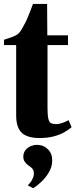

<svg xmlns="http://www.w3.org/2000/svg" viewBox="-22 -693 385 980"><path d="M179.5 11.5Q117 11.5 88.8 -15.5Q60.5 -42.5 60.5 -104.5V-463H-1.5V-490Q9 -494 21.2 -497.8Q33.5 -501.5 44.8 -506Q56 -510.5 64 -515.5Q73 -521 80.5 -531.2Q88 -541.5 94.5 -553.8Q101 -566 107 -577Q112.5 -587 119.5 -604Q126.5 -621 133.8 -639.8Q141 -658.5 146.5 -673H218.5L219.5 -512.5H325V-463H220.5V-143Q220.5 -105.5 224.5 -87.8Q228.5 -70 237.8 -64.8Q247 -59.5 263.5 -59.5Q279.5 -59.5 297 -65.8Q314.5 -72 328 -79.5L343.5 -44Q328.5 -30.5 305.8 -17.8Q283 -5 251.8 3.2Q220.5 11.5 179.5 11.5ZM244.5 126Q244.5 157.5 228 185.8Q211.5 214 188.8 235.2Q166 256.5 147.5 267.5H146.5L122 254.5V250Q135.5 238 143.2 222Q151 206 151 194.5Q151 179.5 145.5 171Q140 162.5 124.5 152.5Q112.5 144.5 104.8 133.2Q97 122 97 107Q97 87 107.8 73.5Q118.5 60 134.2 53.2Q150 46.5 164.5 46.5H167.5Q200 46.5 222.5 68.8Q245 91 244.5 126Z"/></svg>

Font: Merriweather 120pt ExtraBold
Style: Regular
Weight: 800
Version: Version 2.100